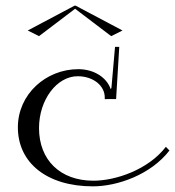

<svg xmlns="http://www.w3.org/2000/svg" viewBox="-20 -650 620 680"><path d="M402.4 -484.1H387.4L374.6 -338.5L372.1 -334.2C358.2 -375.4 313.2 -405 257.4 -405C142.3 -405 43.3 -316 43.3 -199C43.3 -72.7 147 10 309.1 10C395.6 10 513.7 -31 580.2 -117L567.4 -130C505.3 -49 389.6 -10 310.9 -10C192.9 -10 118.2 -83.6 118.2 -196.4C118.2 -296.9 181.4 -380 255.2 -380C309.7 -380 351 -347 351 -305V-299L391.2 -299.1ZM244.2 -630 78.2 -542 118.2 -522 246 -619 373.8 -522 413.8 -542 247.8 -630Z"/></svg>

Font: Galberik
Style: Regular
Weight: 400
Designer: Gluk
Foundry: Gluk
Version: Version 0.50